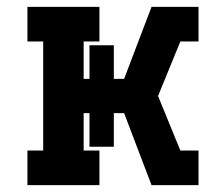

<svg xmlns="http://www.w3.org/2000/svg" viewBox="-20 -540 640 560"><path d="M60 0V-101H106V-419H60V-520H270V-419H224V-310H241V-408H312V-310H342L422 -520H559V-419H506L441 -260L506 -101H559V0H422L342 -210H312V-112H241V-210H224V-101H270V0Z"/></svg>

Font: Iosevka Etoile
Style: Bold
Weight: 700
Designer: Belleve Invis
Foundry: Belleve Invis
Version: Version 28.1.0; ttfautohint (v1.8.4)